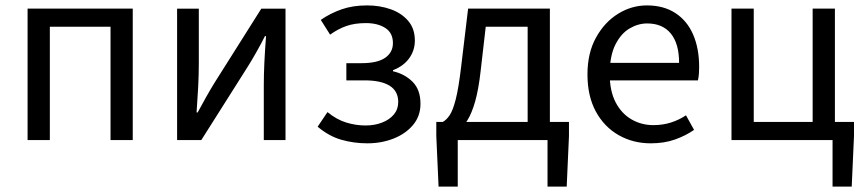

<svg xmlns="http://www.w3.org/2000/svg" viewBox="-20 -518 3201 710"><path d="M82 0V-486.1H470.9V0H388.7V-419.1H164.3V0Z M634.9 0V-486H715.2V-284.1Q715.2 -244.1 713 -198.9Q710.7 -153.8 706.9 -102.1H710.9Q725.3 -128.8 742.5 -159.5Q759.8 -190.2 773.5 -212.2L946.3 -486H1035.8V0H955.5V-202.5Q955.5 -241.3 957.6 -286.7Q959.8 -332.2 963.8 -384.5H959.8Q946.1 -357 928.8 -326.5Q911.6 -296.1 897.2 -273.1L724.4 0Z M1338.4 12Q1289 12 1243 -1Q1196.9 -13.9 1154.6 -49.5L1191 -103.4Q1224.6 -76 1260 -65Q1295.5 -54 1331.9 -54Q1365.3 -54 1392.8 -64.7Q1420.3 -75.3 1436.4 -94.6Q1452.6 -114 1452.6 -140.7Q1452.6 -181.2 1420.8 -201Q1389 -220.8 1328.6 -220.8H1260.8V-284.4H1317Q1375.6 -284.4 1404.3 -304.3Q1433 -324.3 1433 -358.6Q1433 -396.4 1404.9 -414.5Q1376.7 -432.6 1333.1 -432.6Q1291.5 -432.6 1260.8 -421.8Q1230.1 -411.1 1200.7 -389.9L1166.2 -444.4Q1201.1 -468.7 1242.7 -483.3Q1284.2 -498 1337.4 -498Q1384.9 -498 1425.1 -483.7Q1465.3 -469.4 1489.7 -440.5Q1514.1 -411.7 1514.1 -368Q1514.1 -331.7 1493.2 -302.6Q1472.4 -273.6 1433.3 -258.5V-254.5Q1476.8 -244.5 1505.8 -215.4Q1534.9 -186.3 1534.9 -134.1Q1534.9 -88.8 1507.6 -56.1Q1480.3 -23.4 1435.6 -5.7Q1390.8 12 1338.4 12Z M1672.7 0V172H1601.8L1593.4 -14.9V-67H2084V-14.9L2075.6 172H2004.7V0ZM1931.2 -24.7V-419.1H1776.2L1757.3 -254.8Q1749.7 -187.5 1737.2 -143.3Q1724.6 -99.1 1708.5 -73.3Q1692.3 -47.5 1673.7 -35Q1655.2 -22.6 1635.7 -18.8L1617.3 -67Q1630.8 -74.3 1642.8 -92Q1654.8 -109.7 1665.4 -151.1Q1675.9 -192.4 1685.2 -270.8L1711 -486.1H2013.4V-24.7Z M2386.4 12Q2320.8 12 2267.7 -18.3Q2214.5 -48.6 2183.4 -105.5Q2152.4 -162.5 2152.4 -242.9Q2152.4 -322.1 2184.1 -379.2Q2215.7 -436.4 2265.8 -467.2Q2315.8 -498 2371.9 -498Q2434.3 -498 2477.5 -469.7Q2520.8 -441.5 2543.1 -390.3Q2565.4 -339.2 2565.4 -270Q2565.4 -257.5 2564.5 -245.2Q2563.6 -232.9 2560.9 -220.8H2211.3V-285.6H2491.2Q2491.2 -356.4 2460.7 -393.9Q2430.1 -431.3 2373.1 -431.3Q2339.7 -431.3 2308 -412.7Q2276.3 -394 2255.5 -352.8Q2234.7 -311.5 2234.7 -243.7Q2234.7 -181.8 2256.4 -139.9Q2278.2 -98 2315.1 -76.6Q2351.9 -55.3 2395.7 -55.3Q2431.2 -55.3 2461.4 -65Q2491.7 -74.8 2516.7 -91.6L2546.6 -37.7Q2515.3 -16 2475.7 -2Q2436.1 12 2386.4 12Z M3058.7 172V0H2685V-486.1H2767.3V-67H2985.1V-486.1H3067.4V-67H3138V-14.9L3129.6 172Z"/></svg>

Font: Source Sans 3 VF
Style: Regular
Weight: 200
Designer: Paul D. Hunt
Foundry: Adobe
Version: Version 3.046;hotconv 1.0.118;makeotfexe 2.5.65603